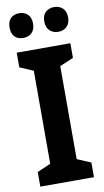

<svg xmlns="http://www.w3.org/2000/svg" viewBox="-100 -962 545 1008"><g transform="rotate(-10 172.5 -458.0)"><path d="M316 0H30V-78L102 -109V-605L30 -636V-714H316V-636L243 -605V-109L316 -78ZM16 -850Q16 -883 33 -899.5Q50 -916 78 -916Q106 -916 123.5 -899Q141 -882 141 -850Q141 -818 123.5 -801Q106 -784 78 -784Q50 -784 33 -800.5Q16 -817 16 -850ZM201 -850Q201 -883 219 -899.5Q237 -916 265 -916Q292 -916 310 -899Q328 -882 328 -850Q328 -818 310 -801Q292 -784 265 -784Q237 -784 219 -801Q201 -818 201 -850Z"/></g></svg>

Font: Noto Sans Condensed
Style: Bold
Weight: 700
Width: 3
Designer: Monotype Design Team
Foundry: Monotype Imaging Inc.
Version: Version 2.013; ttfautohint (v1.8.4.7-5d5b)